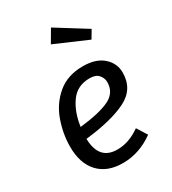

<svg xmlns="http://www.w3.org/2000/svg" viewBox="-196 -903 909 1017"><g transform="rotate(-30 258.5 -394.5)"><path d="M148 -196Q151 -65 262 -65Q299 -65 333 -77Q367 -89 403 -114L442 -52Q353 12 253 12Q157 12 104.5 -44.5Q52 -101 52 -202Q52 -281 79.5 -358.5Q107 -436 168 -487.5Q229 -539 323 -539Q403 -539 446.5 -500Q490 -461 490 -405Q490 -304 400 -259Q310 -214 148 -196ZM394 -402Q394 -426 377 -446Q360 -466 322 -466Q246 -466 205 -408Q164 -350 153 -266Q277 -280 335.5 -309Q394 -338 394 -402ZM463 -687 434 -638 235 -724 280 -801Z"/></g></svg>

Font: Fira Sans
Style: Italic
Weight: 400
Italic angle: -8°
Designer: bBox Type GmbH & Carrois Corporate GbR & Edenspiekermann AG
Foundry: bBox Type GmbH & Carrois Corporate GbR & Edenspiekermann AG
Version: Version 4.301